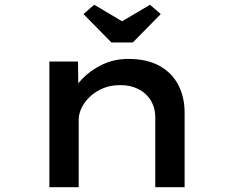

<svg xmlns="http://www.w3.org/2000/svg" viewBox="-20 -785 979 805"><path d="M187 0V-527H307L309 -387L272 -381Q291 -419 325.5 -455Q360 -491 409.5 -514.5Q459 -538 518 -538Q596 -538 648.5 -509Q701 -480 727.5 -429Q754 -378 754 -313V0H631V-292Q631 -334 611.5 -365Q592 -396 558 -412.5Q524 -429 482 -428Q444 -428 412.5 -415Q381 -402 358 -380.5Q335 -359 322.5 -333.5Q310 -308 310 -284V0H249Q221 0 205.5 0Q190 0 187 0ZM447 -607 330 -726 375 -765 507 -687H477L609 -765L654 -726L537 -607Z"/></svg>

Font: Lexend Tera Medium
Style: Regular
Weight: 500
Designer: Bonnie Shaver-Troup, Thomas Jockin
Foundry: Lexend
Version: Version 1.007